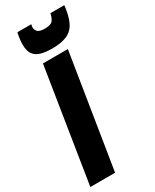

<svg xmlns="http://www.w3.org/2000/svg" viewBox="-244 -971 828 1028"><g transform="rotate(-30 170.0 -456.5)"><path d="M-13 0 98 -700H252L140 0ZM182 -744Q144 -744 115 -751.5Q86 -759 70 -780Q54 -801 54 -842Q54 -873 63 -913H149Q147 -906 146.5 -902Q146 -898 146 -894Q146 -877 158.5 -866.5Q171 -856 200 -856Q240 -856 251.5 -873Q263 -890 267 -913H353Q346 -848 327 -811Q308 -774 272.5 -759Q237 -744 182 -744Z"/></g></svg>

Font: Georama Condensed ExtraBold
Style: Italic
Weight: 800
Width: 3
Italic angle: -9°
Designer: Jean-Baptiste Levee
Foundry: Production Type
Version: Version 1.000